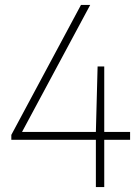

<svg xmlns="http://www.w3.org/2000/svg" viewBox="-20 -760 570 780"><path d="M26 -192V-212L309 -740H346.5L69.5 -224H369.5L376.5 -490H403.5V-224H508.5V-192H403.5V0H369.5V-192Z"/></svg>

Font: Encode Sans SemiCondensed SemiCondensed Thin
Style: Regular
Weight: 100
Width: 4
Designer: Multiple Designers
Foundry: Impallari Type
Version: Version 3.000; ttfautohint (v1.8.3) -l 8 -r 50 -G 200 -x 14 